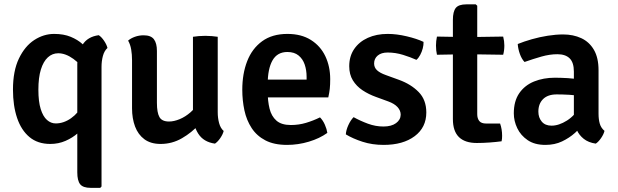

<svg xmlns="http://www.w3.org/2000/svg" viewBox="-20 -668 2905 903"><path d="M41 -246.5Q41 -334.5 69 -392.8Q97 -451 141.2 -479.8Q185.5 -508.5 234.5 -508.5Q279.5 -508.5 312.2 -495Q345 -481.5 367.8 -461Q390.5 -440.5 406.5 -419L389.5 -319.5Q362.5 -364 325.5 -390.8Q288.5 -417.5 254 -417.5Q226 -417.5 205 -398.2Q184 -379 172.2 -341Q160.5 -303 160.5 -246Q160.5 -190 171.5 -155Q182.5 -120 201 -103.8Q219.5 -87.5 242 -87.5Q279.5 -87.5 314.2 -112Q349 -136.5 369 -177L386.5 -89Q372 -65 346.8 -42.5Q321.5 -20 288.2 -5.5Q255 9 216.5 9Q157.5 9 118.8 -23.2Q80 -55.5 60.5 -113Q41 -170.5 41 -246.5ZM343.5 -366Q343.5 -417.5 367.5 -456.5Q391.5 -495.5 444.5 -502.5Q457.5 -494 469.5 -476.2Q481.5 -458.5 485.5 -442.5Q470.5 -429 464 -405Q457.5 -381 457.5 -353.5V209L451.5 215.5H406.5Q370.5 215.5 357 198.5Q343.5 181.5 343.5 142.5Z M1004 -140.5Q1004 -113 1010.5 -89Q1017 -65 1032 -52Q1028 -36 1016 -18.5Q1004 -1 991 7.5Q937.5 0 912.5 -39.2Q887.5 -78.5 887.5 -130V-495Q899 -497 914.5 -498.2Q930 -499.5 945.5 -499.5Q961 -499.5 976.2 -498.2Q991.5 -497 1004 -495ZM601 -384.5Q601 -411.5 597 -435.2Q593 -459 582.5 -477Q595 -488 614.5 -495Q634 -502 655.5 -502Q690 -502 704 -483.2Q718 -464.5 718 -428.5V-184.5Q718 -138.5 729.8 -117.5Q741.5 -96.5 775 -96.5Q798 -96.5 824.8 -107.5Q851.5 -118.5 876 -139.8Q900.5 -161 916 -191V-82.5Q882.5 -45 836 -18Q789.5 9 735.5 9Q689 9 659.2 -13Q629.5 -35 615.2 -73Q601 -111 601 -158.5Z M1193.5 -210V-293.5H1422V-306.5Q1422 -338 1413 -364.5Q1404 -391 1384 -407.2Q1364 -423.5 1331.5 -423.5Q1284 -423.5 1261.5 -383.8Q1239 -344 1239 -272V-236.5Q1239 -192.5 1247.8 -157Q1256.5 -121.5 1280 -100.8Q1303.5 -80 1348 -80Q1385 -80 1419.2 -90.2Q1453.5 -100.5 1485 -116Q1499 -102 1508 -81.2Q1517 -60.5 1519.5 -43Q1483.5 -17 1433 -1.8Q1382.5 13.5 1330 13.5Q1269 13.5 1228.2 -7.8Q1187.5 -29 1163.5 -65.8Q1139.5 -102.5 1129.5 -149Q1119.5 -195.5 1119.5 -246Q1119.5 -321 1142.5 -380.2Q1165.5 -439.5 1212.8 -474Q1260 -508.5 1332 -508.5Q1397 -508.5 1442 -480.2Q1487 -452 1510 -403.8Q1533 -355.5 1533 -296Q1533 -269 1531 -250.5Q1529 -232 1524 -210Z M1606.5 -36Q1607.5 -55.5 1618.2 -79.2Q1629 -103 1643 -117Q1674.5 -99.5 1710.5 -86.2Q1746.5 -73 1783 -73Q1821 -73 1842.5 -88.8Q1864 -104.5 1864.5 -128.5Q1864.5 -148 1849.8 -164.2Q1835 -180.5 1806 -191L1748.5 -212Q1713.5 -224.5 1685 -243.5Q1656.5 -262.5 1639.5 -290.2Q1622.5 -318 1622.5 -356.5Q1622.5 -403.5 1645.8 -437.5Q1669 -471.5 1709.8 -490Q1750.5 -508.5 1803.5 -508.5Q1845.5 -508.5 1893 -497.2Q1940.5 -486 1972 -471Q1972.5 -456.5 1968.2 -440.2Q1964 -424 1956.2 -409.5Q1948.5 -395 1938.5 -386.5Q1911 -399 1875.5 -410Q1840 -421 1803 -421Q1773.5 -421 1756.5 -406.8Q1739.5 -392.5 1739.5 -369.5Q1739.5 -350.5 1753 -337.8Q1766.5 -325 1794.5 -315L1856.5 -292.5Q1913 -272 1949 -235.2Q1985 -198.5 1985 -139Q1985 -68.5 1930.2 -27.5Q1875.5 13.5 1784 13.5Q1731 13.5 1685.2 -1.2Q1639.5 -16 1606.5 -36Z M2110 -574.5Q2110 -613.5 2123.5 -630.5Q2137 -647.5 2173 -647.5H2217.5L2224.5 -641V-131Q2224.5 -111 2234 -99Q2243.5 -87 2266.5 -87H2332Q2341.5 -60.5 2341.5 -29.5Q2341.5 -23 2341 -16Q2340.5 -9 2339 -3.5Q2313 0 2282.5 2.2Q2252 4.5 2222.5 4.5Q2167 4.5 2138.5 -23.2Q2110 -51 2110 -108ZM2346.5 -496Q2352 -474.5 2352 -454Q2352 -430.5 2346.5 -410.5L2177 -413L2035 -410.5Q2030.5 -430.5 2030.5 -454Q2030.5 -474.5 2035 -496L2179 -493.5Z M2396.5 -135Q2396.5 -192.5 2422.2 -229.8Q2448 -267 2492 -284.8Q2536 -302.5 2589.5 -302.5Q2616 -302.5 2651 -300.5Q2686 -298.5 2716 -292V-214.5Q2690.5 -220.5 2657.8 -222.2Q2625 -224 2598.5 -224Q2556.5 -224 2534.2 -202Q2512 -180 2512 -143Q2512 -115 2528 -96Q2544 -77 2574 -77Q2608.5 -77 2646.8 -101.2Q2685 -125.5 2711 -172L2728.5 -88Q2710 -66 2684 -42.8Q2658 -19.5 2623.5 -3Q2589 13.5 2545 13.5Q2494.5 13.5 2461.8 -8.8Q2429 -31 2412.8 -65Q2396.5 -99 2396.5 -135ZM2823 -52.5Q2819.5 -37 2807.2 -19Q2795 -1 2782 7.5Q2747.5 2.5 2725.5 -15Q2703.5 -32.5 2692.5 -57.2Q2681.5 -82 2679 -108.5V-331Q2679 -374 2659.2 -393.5Q2639.5 -413 2601.5 -413Q2565.5 -413 2526 -401.8Q2486.5 -390.5 2447 -376.5Q2433.5 -390.5 2425 -414.2Q2416.5 -438 2415 -461Q2444.5 -473 2481.2 -483.5Q2518 -494 2556.2 -500Q2594.5 -506 2628.5 -506Q2676 -506 2713.8 -488.5Q2751.5 -471 2773.2 -433.8Q2795 -396.5 2795 -337.5V-133Q2795 -106.5 2800.8 -86.5Q2806.5 -66.5 2823 -52.5Z"/></svg>

Font: Signika Medium
Style: Regular
Weight: 500
Designer: Anna Giedry
Foundry: Anna Giedry
Version: Version 2.000